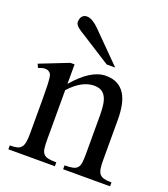

<svg xmlns="http://www.w3.org/2000/svg" viewBox="-127 -772 754 862"><g transform="rotate(20 250.0 -340.5)"><path d="M274.4 0V-18.6Q299.3 -18.6 313.7 -21.7Q328.1 -24.9 335.7 -33.9Q343.3 -43 345.2 -59.1Q347.2 -75.2 347.2 -101.1V-283.7Q347.2 -314 343.8 -336.2Q340.3 -358.4 332 -372.6Q323.7 -386.7 310.5 -393.6Q297.4 -400.4 277.3 -400.4Q249 -400.4 220 -384.8Q190.9 -369.1 161.6 -336.9V-101.1Q161.6 -74.7 163.8 -58.6Q166 -42.5 173.8 -33.7Q181.6 -24.9 196 -21.7Q210.4 -18.6 234.9 -18.6V0H12.7V-18.6Q33.7 -18.6 46.9 -21.7Q60.1 -24.9 67.4 -34.2Q74.7 -43.5 77.4 -59.6Q80.1 -75.7 80.1 -101.1V-267.6Q80.1 -307.6 79.1 -330.6Q78.1 -353.5 76.4 -365.7Q74.7 -377.9 72 -382.3Q69.3 -386.7 65.4 -389.6Q49.3 -403.8 12.7 -388.7L4.9 -406.2L141.6 -460H161.6V-366.7Q241.2 -460 312 -460Q344.7 -460 367.2 -448Q389.6 -436 403.3 -414.1Q417 -392.1 423.1 -361.3Q429.2 -330.6 429.2 -293V-101.1Q429.2 -76.2 431.6 -60.1Q434.1 -43.9 441.4 -34.9Q448.7 -25.9 462.4 -22.2Q476.1 -18.6 498.5 -18.6V0ZM297.4 -508.8 153.3 -600.6Q147 -604.5 139.4 -609.1Q131.8 -613.8 125.2 -619.4Q118.7 -625 114.3 -631.1Q109.9 -637.2 109.9 -643.6Q109.9 -661.1 118.2 -671.1Q126.5 -681.2 141.1 -681.2Q153.8 -681.2 169.7 -671.9Q185.5 -662.6 199.2 -648.4L337.9 -508.8Z"/></g></svg>

Font: Doulos SIL Afr
Style: Regular
Weight: 400
Designer: Walt Agee, Victor Gaultney, Peter Martin, Debbi Hosken, Becca Hirsbrunner
Foundry: SIL International
Version: Version 5.000